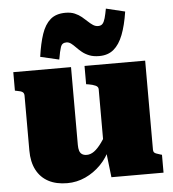

<svg xmlns="http://www.w3.org/2000/svg" viewBox="-56 -859 830 921"><g transform="rotate(-5 359.0 -399.0)"><path d="M297 -543V-168Q297 -152 300.5 -140.5Q304 -129 313 -123Q322 -117 336 -117Q354 -117 371.5 -129.5Q389 -142 408.5 -169Q428 -196 449 -238L445 -140Q426 -95 393 -61.5Q360 -28 318.5 -9Q277 10 231 10Q178 10 140.5 -10Q103 -30 83 -68.5Q63 -107 63 -162V-426Q63 -438 55.5 -443.5Q48 -449 29 -452L19 -454V-543ZM654 -543V-114Q654 -106 657.5 -101.5Q661 -97 668.5 -94.5Q676 -92 688 -88L695 -86V0H444L429 -129L420 -134V-426Q420 -438 406.5 -444Q393 -450 375 -453L362 -455V-543ZM437 -584Q409 -584 389 -592Q369 -600 354.5 -612Q340 -624 329 -635.5Q318 -647 307.5 -655Q297 -663 285 -663Q264 -663 257.5 -644Q251 -625 244 -584L154 -605Q163 -669 178 -713.5Q193 -758 220 -781.5Q247 -805 293 -805Q319 -805 337.5 -797Q356 -789 370 -777.5Q384 -766 396 -754.5Q408 -743 419.5 -735.5Q431 -728 444 -728Q458 -728 465.5 -736.5Q473 -745 478 -763Q483 -781 488 -808L579 -786Q569 -720 551.5 -675Q534 -630 506.5 -607Q479 -584 437 -584Z"/></g></svg>

Font: Roboto Serif Black
Style: Regular
Weight: 900
Designer: Greg Gazdowicz
Foundry: Commercial Type
Version: Version 1.008